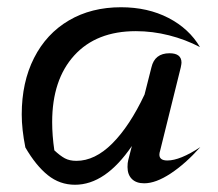

<svg xmlns="http://www.w3.org/2000/svg" viewBox="-20 -500 602 530"><path d="M533 -94Q492 -48 451 -21Q410 6 378 6Q356 6 344 -6Q332 -18 332 -39Q332 -51 334 -58L344 -97Q271 10 187 10Q145 10 112 -16.5Q79 -43 50 -93Q40 -143 40 -184Q40 -273 74 -340Q108 -407 170 -443.5Q232 -480 314 -480Q388 -480 445 -450.5Q502 -421 532 -370Q492 -391 446.5 -402.5Q401 -414 355 -414Q246 -414 185 -347Q124 -280 124 -163Q124 -126 130 -85Q146 -70 159 -63Q172 -56 191 -56Q242 -56 290 -104Q338 -152 379 -239L398 -314Q407 -353 448 -353Q481 -353 481 -327Q481 -324 479 -314L422 -84Q420 -78 420 -73Q420 -57 442 -57Q477 -57 533 -94Z"/></svg>

Font: Srisakdi
Style: Bold
Weight: 700
Designer: Cadson Demak Co.,Ltd.
Foundry: Cadson Demak Co.,Ltd.
Version: Version 1.000